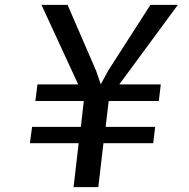

<svg xmlns="http://www.w3.org/2000/svg" viewBox="-20 -767 775 787"><path d="M281.5 0 302.5 -180H102.5L111.5 -247H311.5L323.5 -353H125L133.5 -421H300.5L150 -747H257L374.5 -475.5L393 -421.5L424.5 -479L596.5 -747H709L469 -421H639L631 -353H425.5L413 -247H616L608 -180H404L383 0Z"/></svg>

Font: Koeln Type Sans
Style: Italic
Weight: 400
Italic angle: -7.5°
Designer: Eben Sorkin
Foundry: Eben Sorkin
Version: Version 2.001